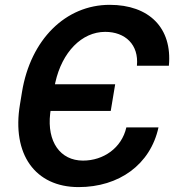

<svg xmlns="http://www.w3.org/2000/svg" viewBox="-20 -757 726 787"><path d="M302.2 9.9C468 9.9 596.6 -82.7 629.6 -234.7H497.9C478.7 -150.2 403.8 -98.7 320.3 -98.7C226.9 -98.7 172.2 -176.1 185.7 -291.5L187.1 -302.2H433.9L452.1 -411.6H205.3L206.7 -418.7C234.4 -543.7 315.3 -626.4 411.2 -626.4C493.3 -626.4 549.7 -573.9 541.2 -487.6H672.2C686.8 -642.8 590.9 -737.2 429.7 -737.2C248.9 -737.2 105.5 -594.8 70.3 -380.7L61.8 -328.8C27.7 -125.4 123.6 9.9 302.2 9.9Z"/></svg>

Font: Margiela Sans Semi Bold
Style: Italic
Weight: 600
Italic angle: -9.39999°
Designer: Stefan Endress, Andreas Faust
Version: Version 1.100;FEAKit 1.0